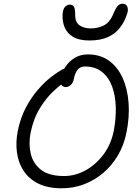

<svg xmlns="http://www.w3.org/2000/svg" viewBox="-20 -1004 756 1034"><path d="M312 10Q237 10 186 -15.5Q135 -41 106.5 -85Q78 -129 71 -184.5Q64 -240 76 -300Q90 -369 119 -424Q148 -479 184 -520.5Q220 -562 255.5 -589.5Q291 -617 318 -631Q345 -645 355 -645Q361 -645 367.5 -643Q374 -641 378 -630Q387 -611 373 -595.5Q359 -580 336 -567Q308 -550 269 -514Q230 -478 195.5 -422.5Q161 -367 145 -290Q133 -230 145.5 -176.5Q158 -123 201 -89.5Q244 -56 325 -56Q384 -56 439.5 -86Q495 -116 536.5 -171Q578 -226 593 -300Q605 -365 603.5 -426.5Q602 -488 584 -537.5Q566 -587 529.5 -616.5Q493 -646 437 -646Q411 -646 397 -627Q383 -608 378 -580Q374 -558 361 -546.5Q348 -535 334 -535Q325 -535 317.5 -540Q310 -545 306.5 -555.5Q303 -566 306 -580Q313 -615 332.5 -644.5Q352 -674 382.5 -692.5Q413 -711 453 -711Q520 -711 567 -677Q614 -643 640.5 -584Q667 -525 672.5 -449.5Q678 -374 661 -290Q648 -224 616 -169Q584 -114 537.5 -74Q491 -34 434 -12Q377 10 312 10ZM462 -786Q405 -786 372.5 -806Q340 -826 327.5 -858Q315 -890 317 -926Q319 -956 330.5 -967.5Q342 -979 356 -979Q372 -979 378.5 -967.5Q385 -956 385 -921Q385 -884 408.5 -867.5Q432 -851 469 -851Q508 -851 539 -867Q570 -883 587 -922Q603 -960 614 -972Q625 -984 640 -984Q659 -984 665.5 -968Q672 -952 665 -931Q652 -889 627 -856Q602 -823 561.5 -804.5Q521 -786 462 -786Z"/></svg>

Font: Shantell Sans Light
Style: Italic
Weight: 300
Italic angle: -11°
Designer: Stephen Nixon, Anya Danilova, Shantell Martin
Foundry: Arrow Type
Version: Version 1.008;[ac192a2d6]